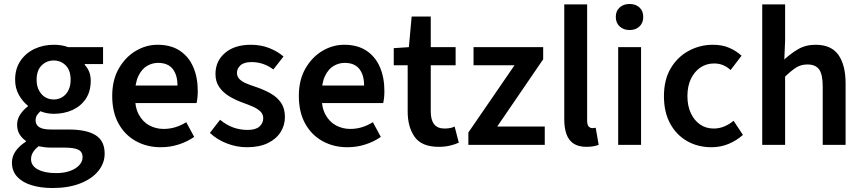

<svg xmlns="http://www.w3.org/2000/svg" viewBox="-20 -728 4336 965"><path d="M244 217Q185 217 139 203Q93 189 66.5 160.5Q40 132 40 89Q40 58 58.5 31.5Q77 5 110 -16V-20Q92 -32 79 -52Q66 -72 66 -102Q66 -130 82.5 -154Q99 -178 120 -193V-197Q95 -216 75.5 -250Q56 -284 56 -327Q56 -383 83 -422.5Q110 -462 154 -482.5Q198 -503 250 -503Q270 -503 289 -500Q308 -497 322 -491H498V-406H406V-402Q420 -387 428 -367.5Q436 -348 436 -322Q436 -268 411 -231Q386 -194 344 -175Q302 -156 250 -156Q234 -156 217 -159Q200 -162 183 -169Q173 -159 166 -149Q159 -139 159 -122Q159 -101 177 -89Q195 -77 239 -77H326Q415 -77 460.5 -48.5Q506 -20 506 44Q506 92 474 131.5Q442 171 383 194Q324 217 244 217ZM250 -228Q273 -228 292.5 -239.5Q312 -251 323.5 -273.5Q335 -296 335 -327Q335 -374 310.5 -399Q286 -424 250 -424Q214 -424 189 -399Q164 -374 164 -327Q164 -296 176 -273.5Q188 -251 207 -239.5Q226 -228 250 -228ZM262 142Q301 142 331 131.5Q361 121 378 102.5Q395 84 395 63Q395 34 372.5 24Q350 14 308 14H241Q221 14 205 12Q189 10 174 7Q155 22 145.5 38Q136 54 136 72Q136 105 170 123.5Q204 142 262 142Z M788 12Q719 12 663.5 -18.5Q608 -49 576 -106.5Q544 -164 544 -246Q544 -326 577 -383.5Q610 -441 662 -472Q714 -503 772 -503Q839 -503 884 -473Q929 -443 951.5 -390.5Q974 -338 974 -270Q974 -254 972.5 -239Q971 -224 968 -210H630V-298H872Q872 -351 848 -381.5Q824 -412 774 -412Q746 -412 719.5 -397Q693 -382 675.5 -346Q658 -310 658 -246Q658 -188 678 -151.5Q698 -115 731 -97.5Q764 -80 802 -80Q834 -80 862.5 -89Q891 -98 916 -114L956 -40Q922 -16 878.5 -2Q835 12 788 12Z M1221 12Q1170 12 1120.5 -7Q1071 -26 1035 -60L1086 -126Q1119 -99 1153 -87Q1187 -75 1225 -75Q1265 -75 1284 -92Q1303 -109 1303 -134Q1303 -154 1288.5 -168Q1274 -182 1251 -192Q1228 -202 1200 -212Q1164 -225 1133 -243.5Q1102 -262 1082.5 -289.5Q1063 -317 1063 -356Q1063 -421 1111 -462Q1159 -503 1241 -503Q1291 -503 1333 -486.5Q1375 -470 1405 -444L1354 -379Q1328 -398 1301 -407Q1274 -416 1244 -416Q1207 -416 1189 -400Q1171 -384 1171 -362Q1171 -344 1182.5 -331.5Q1194 -319 1216 -309.5Q1238 -300 1269 -290Q1307 -277 1340 -258.5Q1373 -240 1392.5 -211.5Q1412 -183 1412 -140Q1412 -98 1390 -63.5Q1368 -29 1325.5 -8.5Q1283 12 1221 12Z M1726 12Q1657 12 1601.5 -18.5Q1546 -49 1514 -106.5Q1482 -164 1482 -246Q1482 -326 1515 -383.5Q1548 -441 1600 -472Q1652 -503 1710 -503Q1777 -503 1822 -473Q1867 -443 1889.5 -390.5Q1912 -338 1912 -270Q1912 -254 1910.5 -239Q1909 -224 1906 -210H1568V-298H1810Q1810 -351 1786 -381.5Q1762 -412 1712 -412Q1684 -412 1657.5 -397Q1631 -382 1613.5 -346Q1596 -310 1596 -246Q1596 -188 1616 -151.5Q1636 -115 1669 -97.5Q1702 -80 1740 -80Q1772 -80 1800.5 -89Q1829 -98 1854 -114L1894 -40Q1860 -16 1816.5 -2Q1773 12 1726 12Z M2185 10Q2100 10 2064.5 -39.5Q2029 -89 2029 -168V-400H1959V-486L2035 -491L2049 -645H2145V-491H2270V-400H2145V-168Q2145 -125 2162 -103.5Q2179 -82 2214 -82Q2227 -82 2240 -84Q2253 -86 2265 -92L2286 -11Q2267 -2 2241 4Q2215 10 2185 10Z M2334 0V-62L2566 -400H2360V-491H2710V-430L2479 -92H2718V0Z M2928 10Q2887 10 2862.5 -6.5Q2838 -23 2827 -54Q2816 -85 2816 -128V-706H2931V-122Q2931 -100 2939 -92Q2947 -84 2957 -84Q2961 -84 2964.5 -84.5Q2968 -85 2974 -86L2989 0Q2979 4 2963.5 7Q2948 10 2928 10Z M3087 0V-491H3202V0ZM3144 -577Q3114 -577 3094.5 -595Q3075 -613 3075 -643Q3075 -673 3094.5 -690.5Q3114 -708 3144 -708Q3175 -708 3194 -690.5Q3213 -673 3213 -643Q3213 -613 3194 -595Q3175 -577 3144 -577Z M3556 12Q3488 12 3434 -18.5Q3380 -49 3348.5 -106.5Q3317 -164 3317 -245Q3317 -327 3351 -384.5Q3385 -442 3441.5 -472.5Q3498 -503 3563 -503Q3610 -503 3645.5 -487.5Q3681 -472 3707 -448L3652 -376Q3636 -391 3615.5 -400Q3595 -409 3569 -409Q3530 -409 3500 -388.5Q3470 -368 3452.5 -331.5Q3435 -295 3435 -245Q3435 -196 3452 -159.5Q3469 -123 3498.5 -102.5Q3528 -82 3567 -82Q3596 -82 3621.5 -93Q3647 -104 3667 -121L3714 -50Q3683 -22 3642.5 -5Q3602 12 3556 12Z M3811 0V-706H3926V-524L3922 -429Q3953 -458 3991 -480.5Q4029 -503 4079 -503Q4158 -503 4194 -452Q4230 -401 4230 -308V0H4115V-293Q4115 -354 4097 -379Q4079 -404 4038 -404Q4006 -404 3981.5 -388.5Q3957 -373 3926 -343V0Z"/></svg>

Font: Source Sans 3 ExtraLight SemiBold
Style: Regular
Weight: 600
Version: Version 3.052;hotconv 1.1.0;makeotfexe 2.6.0